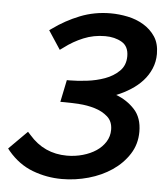

<svg xmlns="http://www.w3.org/2000/svg" viewBox="-50 -696 649 753"><g transform="rotate(5 275.0 -320.0)"><path d="M405 -335Q448 -319 478 -286.5Q508 -254 508 -199Q508 -150 483 -111Q458 -72 417.5 -44.5Q377 -17 325.5 -2.5Q274 12 221 12Q161 12 105.5 -9Q50 -30 8 -80L1 -89L73 -161L84 -149Q143 -81 233 -81Q265 -81 295 -89.5Q325 -98 347.5 -113Q370 -128 383.5 -149.5Q397 -171 397 -197Q397 -230 376 -248.5Q355 -267 325 -276Q295 -285 262.5 -287Q230 -289 206 -289H189L207 -376H219Q248 -376 285.5 -380.5Q323 -385 356 -397Q389 -409 412 -431.5Q435 -454 435 -490Q435 -529 407.5 -545Q380 -561 342 -561Q297 -561 257 -544.5Q217 -528 183 -502L169 -492L121 -565L131 -572Q179 -607 235.5 -629.5Q292 -652 356 -652Q389 -652 423 -645Q457 -638 485.5 -621Q514 -604 532 -577Q550 -550 550 -509Q550 -478 538.5 -451Q527 -424 507.5 -402.5Q488 -381 461.5 -364Q435 -347 405 -335Z"/></g></svg>

Font: Codetta
Style: Bold Italic
Weight: 700
Italic angle: -11°
Designer: Ulrich Proeller
Foundry: PROSA GmbH
Version: Version 2.00;September 29, 2018;FontCreator 11.5.0.2427 64-b